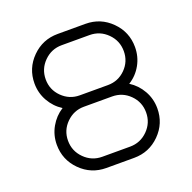

<svg xmlns="http://www.w3.org/2000/svg" viewBox="-138 -938 1077 1077"><g transform="rotate(-20 400.0 -400.0)"><path d="M599 -400Q645 -371 672.5 -322.5Q700 -274 700 -217Q700 -127 636.5 -63.5Q573 0 483 0H317Q227 0 163.5 -63.5Q100 -127 100 -217Q100 -274 127.5 -322.5Q155 -371 201 -400Q155 -429 127.5 -477.5Q100 -526 100 -583Q100 -673 163.5 -736.5Q227 -800 317 -800H483Q573 -800 636.5 -736.5Q700 -673 700 -583Q700 -526 673 -477.5Q646 -429 599 -400ZM316 -434H484Q546 -434 589.5 -477.5Q633 -521 633 -583Q633 -645 589 -689Q545 -733 483 -733H317Q255 -733 211 -689Q167 -645 167 -583Q167 -521 211 -477.5Q255 -434 316 -434ZM483 -67Q545 -67 589 -111Q633 -155 633 -217Q633 -279 589.5 -322.5Q546 -366 484 -366H316Q255 -366 211 -322.5Q167 -279 167 -217Q167 -155 211 -111Q255 -67 317 -67Z"/></g></svg>

Font: Dune Rise
Style: Regular
Weight: 400
Version: Version 001.000